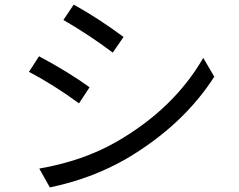

<svg xmlns="http://www.w3.org/2000/svg" viewBox="-20 -788 1040 836"><path d="M301 -768Q412 -706 518 -627L471 -559Q367 -637 256 -701ZM151 -54Q341 -87 486 -170Q737 -314 865 -536L913 -454Q777 -242 529 -96Q377 -9 197 28ZM150 -543Q279 -474 370 -408L324 -338Q212 -420 106 -475Z"/></svg>

Font: KaiGen Gothic CN Regular
Style: Regular
Weight: 400
Designer: Ryoko NISHIZUKA  (kana & ideographs); Paul D. Hunt (Latin, Greek & Cyrillic); Wenlong ZHANG  (bopomofo); Sandoll Communi
Foundry: Adobe Systems Incorporated
Version: Version 1.002.20150501